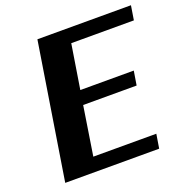

<svg xmlns="http://www.w3.org/2000/svg" viewBox="-127 -828 914 945"><g transform="rotate(-20 329.5 -355.5)"><path d="M56 0H548L560 -74H230L270 -330H550L562 -404H282L319 -636H647L659 -711H169Z"/></g></svg>

Font: Aerodynamic
Style: BdObl
Weight: 500
Designer: Google
Version: Version 2.000980; 2014